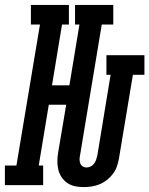

<svg xmlns="http://www.w3.org/2000/svg" viewBox="-67 -755 609 783"><path d="M274 8Q256 8 239 4.5Q222 1 208 -8.5Q194 -18 184.5 -32Q175 -46 171 -62.5Q167 -79 167 -97Q167 -115 170 -132L203 -328H132L91 -80H109V0H-47V-80H0L96 -655H59V-735H214V-655H186L145 -407H216L257 -655H239V-735H395V-655H348L259 -119Q257 -111 257.5 -102.5Q258 -94 261 -87Q264 -80 271 -76Q278 -72 286 -72Q294 -72 302.5 -76Q311 -80 316.5 -87.5Q322 -95 325 -103.5Q328 -112 330 -121L384 -450H367V-530H522V-450H475L418 -108Q415 -91 409.5 -75.5Q404 -60 393.5 -46Q383 -32 369 -21Q355 -10 339 -3.5Q323 3 306.5 5.5Q290 8 274 8Z"/></svg>

Font: Iosevka Slab Medium
Style: Italic
Weight: 500
Italic angle: -9°
Monospace: yes
Designer: Belleve Invis
Foundry: Belleve Invis
Version: Version 11.1.0; ttfautohint (v1.8.3)